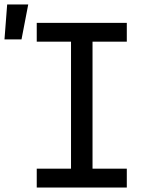

<svg xmlns="http://www.w3.org/2000/svg" viewBox="-65 -837 685 857"><path d="M99 0V-84H252V-651H99V-735H501V-651H348V-84H501V0ZM-45 -661 -33 -817H61L31 -661Z"/></svg>

Font: Iosevka Medium Extended
Style: Regular
Weight: 500
Width: 7
Monospace: yes
Designer: Belleve Invis
Foundry: Belleve Invis
Version: Version 32.5.0; ttfautohint (v1.8.4)